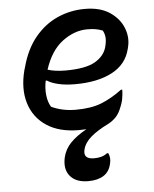

<svg xmlns="http://www.w3.org/2000/svg" viewBox="-55 -591 710 888"><g transform="rotate(-5 300.0 -147.5)"><path d="M220 131Q229 93 256.5 64.5Q284 36 331 10Q315 11 297 11Q205 11 146.5 -28Q88 -67 67.5 -134.5Q47 -202 69 -287L73 -300Q95 -383 140 -437.5Q185 -492 245 -518.5Q305 -545 372 -545Q443 -545 487.5 -515Q532 -485 549.5 -440.5Q567 -396 556 -352L554 -344Q537 -273 469.5 -237.5Q402 -202 298 -202Q253 -202 219.5 -210Q186 -218 169 -230H163Q156 -195 159.5 -163Q163 -131 177 -108Q228 -84 290 -84Q361 -84 408.5 -102.5Q456 -121 506 -158H512Q512 -144 510.5 -132.5Q509 -121 507 -110Q503 -94 498 -82Q486 -49 469 -32Q452 -15 434 -6Q383 19 352.5 45Q322 71 314 103Q303 147 355 147Q373 147 388 143Q403 139 416 129H422Q433 151 426 178Q418 215 390.5 232.5Q363 250 319 250Q262 250 235 217.5Q208 185 220 131ZM375 -450Q315 -450 259.5 -408.5Q204 -367 176 -280Q211 -269 259 -269Q352 -269 396 -294.5Q440 -320 451 -362Q458 -389 456 -407Q454 -425 446 -438Q431 -444 415 -447Q399 -450 375 -450Z"/></g></svg>

Font: Recursive Sn Csl St Med
Style: Italic
Weight: 500
Italic angle: -15°
Version: Version 1.079;hotconv 1.0.112;makeotfexe 2.5.65598; ttfautoh